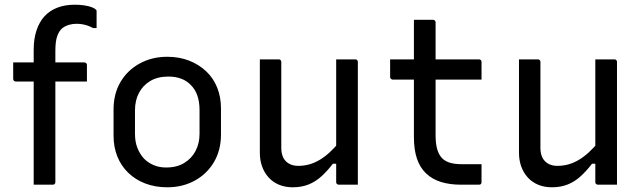

<svg xmlns="http://www.w3.org/2000/svg" viewBox="-20 -784 2730 815"><path d="M36 -519H338Q341 -519 343.5 -517.5Q346 -516 347.5 -514Q349 -512 349 -508Q349 -490 349 -473.5Q349 -457 349 -438H47Q44 -438 41.5 -439.5Q39 -441 37.5 -443.5Q36 -446 36 -449Q36 -468 36 -484.5Q36 -501 36 -519ZM215 -11Q215 -6 212 -3Q209 0 204 0Q183 0 163.5 0Q144 0 123 0Q123 -25 123 -49.5Q123 -74 123 -99Q123 -167 123 -224Q123 -281 123 -334.5Q123 -388 123 -445.5Q123 -503 123 -573Q123 -619 135 -655Q147 -691 169 -715Q191 -739 223.5 -751.5Q256 -764 297 -764Q320 -764 339 -761Q358 -758 370.5 -753Q383 -748 387 -743Q389 -742 389.5 -740Q390 -738 390 -735Q390 -718 390 -700.5Q390 -683 390 -665H375Q364 -671 352.5 -675Q341 -679 329.5 -681Q318 -683 304 -683Q288 -683 272.5 -678.5Q257 -674 244 -664Q231 -653 223 -631Q215 -609 215 -568Q215 -516 215 -459.5Q215 -403 215 -345Q215 -287 215 -229Q215 -171 215 -116Q215 -61 215 -11Z M690 -543Q741 -543 783 -526.5Q825 -510 855.5 -481Q886 -452 902 -412Q918 -372 918 -324V-213Q918 -147 888.5 -96.5Q859 -46 807 -17.5Q755 11 690 11Q639 11 597 -5Q555 -21 524.5 -50.5Q494 -80 478 -120Q462 -160 462 -208V-319Q462 -386 491.5 -436Q521 -486 573 -514.5Q625 -543 690 -543ZM695 -459Q649 -459 617.5 -440Q586 -421 569.5 -389Q553 -357 553 -316V-215Q553 -182 563.5 -155.5Q574 -129 592 -110Q609 -93 632.5 -83Q656 -73 685 -73Q731 -73 762.5 -92.5Q794 -112 810.5 -144Q827 -176 827 -216V-317Q827 -352 817.5 -379Q808 -406 789 -424Q773 -441 749 -450Q725 -459 695 -459Z M1163 -532Q1167 -532 1169 -530.5Q1171 -529 1172.5 -527Q1174 -525 1174 -521Q1174 -476 1174 -429.5Q1174 -383 1174 -336.5Q1174 -290 1174 -245Q1174 -200 1174 -157Q1174 -119 1193.5 -99.5Q1213 -80 1246 -80Q1270 -80 1292 -86Q1314 -92 1335.5 -104.5Q1357 -117 1378.5 -136.5Q1400 -156 1422 -183V-89H1393Q1370 -59 1345 -36Q1320 -13 1290 -1Q1260 11 1223 11Q1190 11 1164 0Q1138 -11 1120 -31Q1102 -51 1092.5 -77.5Q1083 -104 1083 -136Q1083 -181 1083 -225.5Q1083 -270 1083 -315.5Q1083 -361 1083 -405Q1083 -437 1083 -468.5Q1083 -500 1083 -532Q1103 -532 1123 -532Q1143 -532 1163 -532ZM1488 -532Q1492 -532 1494 -530.5Q1496 -529 1497.5 -527Q1499 -525 1499 -521Q1499 -451 1499 -380.5Q1499 -310 1499 -239.5Q1499 -169 1499 -99Q1499 -78 1499 -59.5Q1499 -41 1499 -25.5Q1499 -10 1499 0Q1485 0 1471.5 0Q1458 0 1444.5 0Q1431 0 1418 0Q1415 0 1412.5 -1.5Q1410 -3 1408.5 -5Q1407 -7 1407 -11Q1407 -98 1407 -185Q1407 -272 1407 -359Q1407 -446 1407 -532Q1422 -532 1435 -532Q1448 -532 1461.5 -532Q1475 -532 1488 -532Z M1636 -532H2013Q2018 -532 2021 -529Q2024 -526 2024 -521Q2024 -508 2024 -496Q2024 -484 2024 -472Q2024 -460 2024 -446H1647Q1645 -446 1643 -447Q1641 -448 1639.5 -449.5Q1638 -451 1637 -453Q1636 -455 1636 -457Q1636 -471 1636 -483Q1636 -495 1636 -507Q1636 -519 1636 -532ZM2024 -87Q2024 -68 2024 -49Q2024 -30 2024 -11Q2024 -6 2021.5 -3Q2019 0 2013 0Q2004 0 1994.5 0Q1985 0 1975.5 0Q1966 0 1956.5 0Q1947 0 1938 0Q1889 0 1852 -11.5Q1815 -23 1789 -47.5Q1763 -72 1750 -110Q1737 -148 1737 -202Q1737 -251 1737 -300Q1737 -349 1737 -398Q1737 -447 1737 -496.5Q1737 -546 1737 -595Q1737 -622 1737 -648Q1737 -674 1737 -700Q1758 -700 1778 -700Q1798 -700 1818 -700Q1821 -700 1823.5 -698.5Q1826 -697 1827.5 -694.5Q1829 -692 1829 -689Q1829 -629 1829 -569.5Q1829 -510 1829 -450Q1829 -390 1829 -330Q1829 -270 1829 -210Q1829 -174 1836 -150Q1843 -126 1858 -111Q1872 -98 1892.5 -92.5Q1913 -87 1942 -87Q1954 -87 1965.5 -87Q1977 -87 1988 -87Q1999 -87 2011 -87Z M2263 -532Q2267 -532 2269 -530.5Q2271 -529 2272.5 -527Q2274 -525 2274 -521Q2274 -476 2274 -429.5Q2274 -383 2274 -336.5Q2274 -290 2274 -245Q2274 -200 2274 -157Q2274 -119 2293.5 -99.5Q2313 -80 2346 -80Q2370 -80 2392 -86Q2414 -92 2435.5 -104.5Q2457 -117 2478.5 -136.5Q2500 -156 2522 -183V-89H2493Q2470 -59 2445 -36Q2420 -13 2390 -1Q2360 11 2323 11Q2290 11 2264 0Q2238 -11 2220 -31Q2202 -51 2192.5 -77.5Q2183 -104 2183 -136Q2183 -181 2183 -225.5Q2183 -270 2183 -315.5Q2183 -361 2183 -405Q2183 -437 2183 -468.5Q2183 -500 2183 -532Q2203 -532 2223 -532Q2243 -532 2263 -532ZM2588 -532Q2592 -532 2594 -530.5Q2596 -529 2597.5 -527Q2599 -525 2599 -521Q2599 -451 2599 -380.5Q2599 -310 2599 -239.5Q2599 -169 2599 -99Q2599 -78 2599 -59.5Q2599 -41 2599 -25.5Q2599 -10 2599 0Q2585 0 2571.5 0Q2558 0 2544.5 0Q2531 0 2518 0Q2515 0 2512.5 -1.5Q2510 -3 2508.5 -5Q2507 -7 2507 -11Q2507 -98 2507 -185Q2507 -272 2507 -359Q2507 -446 2507 -532Q2522 -532 2535 -532Q2548 -532 2561.5 -532Q2575 -532 2588 -532Z"/></svg>

Font: Recursive
Style: Regular
Weight: 400
Version: Version 1.085